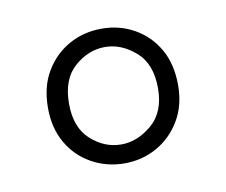

<svg xmlns="http://www.w3.org/2000/svg" viewBox="-42 -761 401 340"><g transform="rotate(-10 158.5 -591.0)"><path d="M158 -470Q126 -470 99 -485Q72 -500 56.5 -527Q41 -554 41 -590Q41 -628 57 -655Q73 -682 99.5 -697Q126 -712 159 -712Q191 -712 217.5 -697Q244 -682 259.5 -655Q275 -628 275 -590Q275 -554 259 -527Q243 -500 216.5 -485Q190 -470 158 -470ZM158 -504Q187 -504 213 -526Q239 -548 239 -591Q239 -635 213.5 -657Q188 -679 159 -679Q129 -679 104 -657Q79 -635 79 -591Q79 -548 103.5 -526Q128 -504 158 -504Z"/></g></svg>

Font: DM Sans 11pt Thin
Style: Regular
Weight: 250
Version: Version 4.004;gftools[0.9.30]